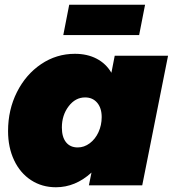

<svg xmlns="http://www.w3.org/2000/svg" viewBox="-20 -782 730 810"><path d="M14 -229Q14 -319 51.5 -393.5Q89 -468 153.5 -511.5Q218 -555 296 -555Q348 -555 387.5 -534.5Q427 -514 450 -475L464 -547H689L580 0H355L366 -54Q298 8 216 8Q157 8 111 -22Q65 -52 39.5 -106Q14 -160 14 -229ZM409 -288Q409 -326 390 -348.5Q371 -371 339 -371Q298 -371 269.5 -333.5Q241 -296 241 -244Q241 -204 258.5 -182Q276 -160 308 -160Q335 -160 358.5 -177.5Q382 -195 395.5 -224.5Q409 -254 409 -288ZM272 -762H592L567 -634H247Z"/></svg>

Font: Gontserrat Black
Style: Italic
Weight: 900
Italic angle: -11.3°
Designer: Julieta Ulanovsky
Foundry: Julieta Ulanovsky
Version: Version 6.001